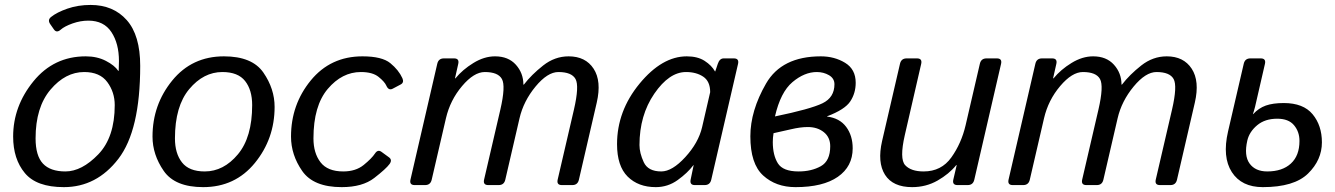

<svg xmlns="http://www.w3.org/2000/svg" viewBox="-20 -749 5402 777"><path d="M33.2 -196.3Q33.2 -319.3 115.5 -420.2Q197.8 -521 327.1 -521Q373 -521 408.4 -502.7Q443.8 -484.4 458.5 -462.4H460.4Q461.4 -479 461.4 -502Q461.4 -572.8 430.9 -619.1Q400.4 -665.5 337.4 -665.5Q305.7 -665.5 273.4 -654.1Q241.2 -642.6 225.6 -628.9Q209 -614.3 198.2 -629.9L183.6 -650.9Q171.4 -668 186.5 -680.2Q210 -699.2 252.9 -714.1Q295.9 -729 346.7 -729Q438.5 -729 492.9 -667.7Q547.4 -606.4 547.4 -482.4Q547.4 -221.2 459.2 -106.4Q371.1 8.3 238.3 8.3Q127.9 8.3 80.6 -48.6Q33.2 -105.5 33.2 -196.3ZM124 -189Q124 -118.7 153.8 -86.9Q183.6 -55.2 244.6 -55.2Q311 -55.2 377.7 -124.3Q444.3 -193.4 444.3 -323.7Q444.3 -376 414.3 -416.7Q384.3 -457.5 320.8 -457.5Q244.6 -457.5 184.3 -386.2Q124 -314.9 124 -189Z M597.2 -196.3Q597.2 -325.2 677 -423.1Q756.8 -521 886.2 -521Q1000.5 -521 1045.9 -455.3Q1091.3 -389.6 1091.3 -316.4Q1091.3 -187.5 1011.5 -89.6Q931.6 8.3 802.2 8.3Q688 8.3 642.6 -57.4Q597.2 -123 597.2 -196.3ZM688 -189Q688 -127.9 716.6 -91.6Q745.1 -55.2 808.6 -55.2Q884.8 -55.2 942.6 -124.3Q1000.5 -193.4 1000.5 -323.7Q1000.5 -384.8 971.9 -421.1Q943.4 -457.5 879.9 -457.5Q803.7 -457.5 745.8 -388.4Q688 -319.3 688 -189Z M1157.7 -196.3Q1157.7 -325.7 1237.5 -423.3Q1317.4 -521 1446.8 -521Q1525.9 -521 1559.6 -493.4Q1593.3 -465.8 1608.4 -432.6Q1616.2 -415 1601.6 -407.2L1569.3 -390.1Q1552.7 -381.3 1543.5 -402.3Q1536.6 -418 1512.2 -437.7Q1487.8 -457.5 1440.4 -457.5Q1364.3 -457.5 1306.4 -389.2Q1248.5 -320.8 1248.5 -189Q1248.5 -129.4 1277.1 -92.3Q1305.7 -55.2 1369.1 -55.2Q1419.4 -55.2 1451.7 -81.3Q1483.9 -107.4 1497.6 -127.9Q1508.8 -145 1523.4 -134.8L1554.2 -112.3Q1568.4 -102.1 1556.6 -85.4Q1542.5 -65.9 1494.6 -28.8Q1446.8 8.3 1362.8 8.3Q1248.5 8.3 1203.1 -56.9Q1157.7 -122.1 1157.7 -196.3Z M1658.2 0Q1636.2 0 1641.1 -22L1749.5 -490.7Q1754.4 -512.7 1776.4 -512.7H1817.4Q1839.4 -512.7 1834.5 -490.7L1821.3 -432.1H1823.2Q1852.1 -467.3 1895.8 -494.1Q1939.5 -521 1983.4 -521Q2037.1 -521 2067.6 -487.1Q2098.1 -453.1 2098.1 -406.7H2100.1Q2130.9 -446.8 2178 -483.9Q2225.1 -521 2281.2 -521Q2349.6 -521 2382.3 -470.9Q2415 -420.9 2395 -334L2322.8 -22Q2317.9 0 2295.9 0H2253.9Q2231.9 0 2236.8 -22L2302.7 -305.7Q2324.7 -400.9 2309.1 -429.2Q2293.5 -457.5 2239.7 -457.5Q2195.8 -457.5 2147.2 -398.7Q2098.6 -339.8 2082.5 -270.5L2024.9 -22Q2020 0 1998 0H1956.1Q1934.1 0 1939 -22L2004.9 -305.7Q2026.9 -400.9 2011.2 -429.2Q1995.6 -457.5 1941.9 -457.5Q1897.9 -457.5 1849.9 -400.6Q1801.8 -343.8 1784.7 -270.5L1727.1 -22Q1722.2 0 1700.2 0Z M2477.1 -165.5Q2477.1 -299.8 2568.1 -410.4Q2659.2 -521 2759.3 -521Q2803.2 -521 2831.5 -502.7Q2859.9 -484.4 2873.5 -460H2874.5L2884.8 -490.7Q2892.1 -512.7 2908.7 -512.7H2949.7Q2971.7 -512.7 2966.8 -490.7L2858.4 -22Q2853.5 0 2831.5 0H2792Q2770.5 0 2774.9 -22L2787.1 -80.6H2786.1Q2762.2 -48.8 2722.4 -20.3Q2682.6 8.3 2633.8 8.3Q2563 8.3 2520 -34.4Q2477.1 -77.1 2477.1 -165.5ZM2567.9 -162.1Q2567.9 -129.9 2585.2 -92.5Q2602.5 -55.2 2656.2 -55.2Q2700.2 -55.2 2753.4 -113.3Q2806.6 -171.4 2821.3 -234.4L2854 -376Q2854 -419.9 2825.9 -438.7Q2797.9 -457.5 2756.3 -457.5Q2688 -457.5 2627.9 -369.9Q2567.9 -282.2 2567.9 -162.1Z M3016.6 -197.3Q3016.6 -300.8 3080.1 -410.9Q3143.6 -521 3301.8 -521Q3356.9 -521 3399.9 -494.9Q3442.9 -468.8 3442.9 -414.1Q3442.9 -372.1 3421.1 -338.9Q3399.4 -305.7 3327.1 -278.3V-277.3Q3377.9 -271 3404.3 -235.6Q3430.7 -200.2 3430.7 -148.9Q3430.7 -75.2 3370.6 -33.4Q3310.5 8.3 3199.2 8.3Q3120.1 8.3 3068.4 -38.8Q3016.6 -85.9 3016.6 -197.3ZM3107.4 -174.3Q3107.4 -121.1 3127.9 -88.1Q3148.4 -55.2 3211.9 -55.2Q3263.7 -55.2 3301.8 -76.4Q3339.8 -97.7 3339.8 -157.2Q3339.8 -193.4 3314 -214.1Q3288.1 -234.9 3249 -234.9Q3218.8 -234.9 3180.7 -225.8Q3142.6 -216.8 3110.4 -210Q3107.4 -191.4 3107.4 -174.3ZM3116.2 -277.8Q3260.3 -307.6 3308.6 -331.1Q3356.9 -354.5 3356.9 -408.2Q3356.9 -431.6 3335 -444.6Q3313 -457.5 3285.6 -457.5Q3235.4 -457.5 3187 -416.7Q3138.7 -376 3116.2 -277.8Z M3549.8 -178.7 3622.1 -490.7Q3627 -512.7 3648.9 -512.7H3690.9Q3712.9 -512.7 3708 -490.7L3641.6 -202.1Q3619.6 -106 3643.1 -80.6Q3666.5 -55.2 3717.8 -55.2Q3789.6 -55.2 3830.1 -112.1Q3870.6 -168.9 3887.7 -242.2L3945.3 -490.7Q3950.2 -512.7 3972.2 -512.7H4014.2Q4036.1 -512.7 4031.2 -490.7L3922.9 -22Q3918 0 3896 0H3855Q3833 0 3837.9 -22L3851.6 -80.6H3849.6Q3820.8 -44.9 3774.2 -18.3Q3727.5 8.3 3671.4 8.3Q3593.3 8.3 3561.5 -41.7Q3529.8 -91.8 3549.8 -178.7Z M4078.6 0Q4056.6 0 4061.5 -22L4169.9 -490.7Q4174.8 -512.7 4196.8 -512.7H4237.8Q4259.8 -512.7 4254.9 -490.7L4241.7 -432.1H4243.7Q4272.5 -467.3 4316.2 -494.1Q4359.9 -521 4403.8 -521Q4457.5 -521 4488 -487.1Q4518.6 -453.1 4518.6 -406.7H4520.5Q4551.3 -446.8 4598.4 -483.9Q4645.5 -521 4701.7 -521Q4770 -521 4802.7 -470.9Q4835.4 -420.9 4815.4 -334L4743.2 -22Q4738.3 0 4716.3 0H4674.3Q4652.3 0 4657.2 -22L4723.1 -305.7Q4745.1 -400.9 4729.5 -429.2Q4713.9 -457.5 4660.2 -457.5Q4616.2 -457.5 4567.6 -398.7Q4519 -339.8 4502.9 -270.5L4445.3 -22Q4440.4 0 4418.5 0H4376.5Q4354.5 0 4359.4 -22L4425.3 -305.7Q4447.3 -400.9 4431.6 -429.2Q4416 -457.5 4362.3 -457.5Q4318.4 -457.5 4270.3 -400.6Q4222.2 -343.8 4205.1 -270.5L4147.5 -22Q4142.6 0 4120.6 0Z M4949.7 -216.8 5013.2 -490.7Q5018.1 -512.7 5040 -512.7H5082Q5104 -512.7 5099.1 -490.7L5059.1 -316.9Q5054.2 -297.9 5050.3 -287.1H5051.3Q5073.7 -311.5 5102.5 -321.8Q5131.3 -332 5175.3 -332Q5254.4 -332 5292 -286.6Q5329.6 -241.2 5329.6 -172.9Q5329.6 -101.6 5273.4 -46.6Q5217.3 8.3 5090.3 8.3Q5004.4 8.3 4965.1 -52.5Q4925.8 -113.3 4949.7 -216.8ZM5027.8 -180.7Q5013.7 -119.1 5036.9 -87.2Q5060.1 -55.2 5108.4 -55.2Q5169.4 -55.2 5204.1 -87.2Q5238.8 -119.1 5238.8 -178.7Q5238.8 -215.8 5216.8 -242.2Q5194.8 -268.6 5148.9 -268.6Q5099.1 -268.6 5067.6 -242.2Q5036.1 -215.8 5027.8 -180.7Z"/></svg>

Font: Istok Web
Style: Italic
Weight: 400
Italic angle: -13°
Designer: Andrey V. Panov
Foundry: Andrey V. Panov
Version: Version 1.0.2g